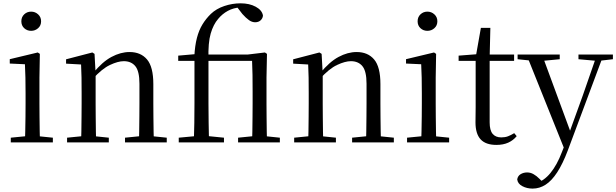

<svg xmlns="http://www.w3.org/2000/svg" viewBox="-20 -836 3618 1127"><path d="M43.3 0V-27.8L153.1 -38.6H184.5L290.3 -27.8V0ZM126.3 0Q127.3 -24.4 128.2 -65.3Q129.1 -106.3 129.6 -150.7Q130.1 -195.1 130.1 -228.5V-288.8Q130.1 -339.6 129.2 -380.6Q128.3 -421.6 126.3 -458.9L37.3 -463V-488.6L201.7 -528L213.9 -519.8L211.5 -380.2V-228.5Q211.5 -195.1 212 -150.7Q212.5 -106.3 213.1 -65.3Q213.7 -24.4 214.7 0ZM162.8 -655Q138.9 -655 122.1 -670.5Q105.3 -686 105.3 -711.1Q105.3 -735.9 122.1 -751.8Q138.9 -767.7 162.8 -767.7Q186.2 -767.7 203.7 -751.8Q221.2 -735.9 221.2 -711.1Q221.2 -686 203.7 -670.5Q186.2 -655 162.8 -655Z M373.7 0V-27.8L482.4 -38.6H514.8L618.7 -27.8V0ZM455.9 0Q457.1 -24.4 457.6 -65.3Q458.1 -106.3 458.6 -150.7Q459.1 -195.1 459.1 -228.5V-289.4Q459.1 -340.8 458.5 -380.8Q457.9 -420.7 455.9 -457.5L367.8 -462.4V-487.9L521.9 -528L534.9 -519.8L541.3 -403.1V-401.7V-228.5Q541.3 -195.1 541.8 -150.7Q542.3 -106.3 542.8 -65.3Q543.3 -24.4 544.3 0ZM713.8 0V-27.8L821.3 -38.6H854.3L958.8 -27.8V0ZM795.5 0Q796.5 -24.4 797 -64.8Q797.5 -105.3 798 -149.7Q798.5 -194.1 798.5 -228.5V-344.3Q798.5 -418.1 774.4 -447.5Q750.3 -476.9 706.6 -476.9Q672.9 -476.9 625.8 -454.8Q578.6 -432.7 524.2 -372.4L515.7 -406H525.8Q580.4 -472.9 634.1 -501.7Q687.9 -530.6 740.5 -530.6Q806 -530.6 843 -487.1Q880 -443.5 880 -342.4V-228.5Q880 -194.1 880.5 -149.7Q881 -105.3 881.6 -64.8Q882.2 -24.4 883.2 0Z M1029.2 0V-27.8L1145.1 -38.6H1186.4L1294.7 -27.8V0ZM1117.7 0Q1119.7 -56.6 1120.6 -114.3Q1121.5 -171.9 1121.5 -228.5V-478.9H1026.1V-509.4L1151.4 -520.4L1120.7 -504.6Q1124.1 -568.5 1135.9 -613.6Q1147.6 -658.7 1168.3 -692.5Q1188.9 -726.4 1217.7 -754.4Q1249.5 -784.8 1296.5 -800.6Q1343.6 -816.5 1392 -816.5Q1444.2 -816.5 1481 -796.5Q1517.9 -776.6 1523.5 -745.1Q1522.5 -728.7 1510.1 -717Q1497.6 -705.3 1477.5 -705.3Q1459.1 -705.3 1441.6 -717.7Q1424 -730.1 1402.7 -753.9L1370.3 -796.1V-802.9H1390.3V-792.5Q1350.2 -790 1317.5 -772.3Q1284.8 -754.5 1260.7 -725.3Q1232.2 -692.5 1216.7 -638.9Q1201.1 -585.3 1203.7 -489.9V-228.5Q1203.7 -171.9 1204.7 -114.3Q1205.7 -56.6 1206.9 0ZM1377.5 0V-27.8L1485.4 -38.6H1518.4L1622.7 -27.8V0ZM1459.6 0Q1460.8 -24.4 1461.3 -65.3Q1461.8 -106.3 1462.3 -150.7Q1462.8 -195.1 1462.8 -228.5V-298.2Q1462.8 -354.2 1462.2 -396.5Q1461.6 -438.8 1459.6 -478.9H1163.2V-516H1435.1L1535.1 -528L1547.1 -519.8L1544.3 -380.4V-228.5Q1544.3 -195.1 1544.8 -150.7Q1545.3 -106.3 1545.8 -65.3Q1546.3 -24.4 1547.3 0Z M1706.7 0V-27.8L1815.4 -38.6H1847.8L1951.7 -27.8V0ZM1788.9 0Q1790.1 -24.4 1790.6 -65.3Q1791.1 -106.3 1791.6 -150.7Q1792.1 -195.1 1792.1 -228.5V-289.4Q1792.1 -340.8 1791.5 -380.8Q1790.9 -420.7 1788.9 -457.5L1700.8 -462.4V-487.9L1854.9 -528L1867.9 -519.8L1874.3 -403.1V-401.7V-228.5Q1874.3 -195.1 1874.8 -150.7Q1875.3 -106.3 1875.8 -65.3Q1876.3 -24.4 1877.3 0ZM2046.8 0V-27.8L2154.3 -38.6H2187.3L2291.8 -27.8V0ZM2128.5 0Q2129.5 -24.4 2130 -64.8Q2130.5 -105.3 2131 -149.7Q2131.5 -194.1 2131.5 -228.5V-344.3Q2131.5 -418.1 2107.4 -447.5Q2083.3 -476.9 2039.6 -476.9Q2005.9 -476.9 1958.8 -454.8Q1911.6 -432.7 1857.2 -372.4L1848.7 -406H1858.8Q1913.4 -472.9 1967.1 -501.7Q2020.9 -530.6 2073.5 -530.6Q2139 -530.6 2176 -487.1Q2213 -443.5 2213 -342.4V-228.5Q2213 -194.1 2213.5 -149.7Q2214 -105.3 2214.6 -64.8Q2215.2 -24.4 2216.2 0Z M2369.3 0V-27.8L2479.1 -38.6H2510.5L2616.3 -27.8V0ZM2452.3 0Q2453.3 -24.4 2454.2 -65.3Q2455.1 -106.3 2455.6 -150.7Q2456.1 -195.1 2456.1 -228.5V-288.8Q2456.1 -339.6 2455.2 -380.6Q2454.3 -421.6 2452.3 -458.9L2363.3 -463V-488.6L2527.7 -528L2539.9 -519.8L2537.5 -380.2V-228.5Q2537.5 -195.1 2538 -150.7Q2538.5 -106.3 2539.1 -65.3Q2539.7 -24.4 2540.7 0ZM2488.8 -655Q2464.9 -655 2448.1 -670.5Q2431.3 -686 2431.3 -711.1Q2431.3 -735.9 2448.1 -751.8Q2464.9 -767.7 2488.8 -767.7Q2512.2 -767.7 2529.7 -751.8Q2547.2 -735.9 2547.2 -711.1Q2547.2 -686 2529.7 -670.5Q2512.2 -655 2488.8 -655Z M2812.9 -478.9V-516H2997.7V-478.9ZM2893.8 14.6Q2831.2 14.6 2801.1 -18Q2771 -50.7 2771 -117.7Q2771 -142.1 2771.5 -161.1Q2772 -180.1 2772 -207.1V-478.9H2672V-509.4L2792.6 -518.8L2773 -504.4L2802.7 -672.5H2858.3L2854.2 -500.6V-489V-117.5Q2854.2 -71.2 2871.7 -50.3Q2889.2 -29.5 2922.3 -29.5Q2944.5 -29.5 2961.5 -35.9Q2978.4 -42.3 2998.4 -54.4L3012.9 -36.8Q2992.4 -11.8 2963 1.4Q2933.6 14.6 2893.8 14.6Z M3106.4 271Q3073 271 3045.9 256.7Q3018.7 242.4 3015.9 216.7Q3019.5 196.1 3036.3 186.2Q3053.1 176.2 3074.2 176.2Q3094 176.2 3111.7 186.3Q3129.5 196.3 3146.1 213.2L3174.8 241.4L3143.3 257.1L3123.5 240.1Q3172.9 226.4 3211.4 179Q3249.9 131.6 3277.9 57.6L3306.6 -15.2L3311.2 -27.8L3400.4 -274.3L3484.3 -516H3523.2L3313.1 46.5Q3283.2 125.6 3250.8 175.3Q3218.4 225.1 3182.7 248Q3147 271 3106.4 271ZM3297.7 51.4 3070 -516H3161.3L3329.7 -59.3L3335.7 -46.2ZM3018.2 -488.4V-516H3265.5V-488.4L3158.9 -478.1H3117.1ZM3375.5 -488.4V-516H3577.6V-488.4L3496.3 -478.9H3481.3Z"/></svg>

Font: Noto Serif SC
Style: Regular
Weight: 200
Designer: Ryoko NISHIZUKA 西塚涼子 (kana & ideographs); Frank Grießhammer (Latin, Greek & Cyrillic); Wenlong ZHANG 张文龙 (bopomofo); San
Foundry: Adobe
Version: Version 2.001;hotconv 1.1.0;makeotfexe 2.6.0